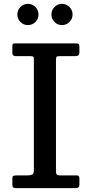

<svg xmlns="http://www.w3.org/2000/svg" viewBox="-20 -975 476 995"><path d="M270 -664.5V-88Q270 -75.5 274.2 -70.8Q278.5 -66 290 -66H378.5Q391.5 -66 391.5 -50V-17.5Q391.5 0 370.5 0H64.5Q53 0 48.5 -3.5Q44 -7 44 -17.5V-50.5Q44 -60 48.5 -63Q53 -66 67.5 -66H123Q136 -66 145.8 -70Q155.5 -74 155.5 -91V-665.5Q155.5 -676 153.2 -680Q151 -684 139.5 -684H62.5Q44 -684 44 -700V-735Q44 -745.5 47.2 -747.8Q50.5 -750 60.5 -750H372Q384.5 -750 388 -747Q391.5 -744 391.5 -731.5V-705.5Q391.5 -692 385.8 -688Q380 -684 369.5 -684H290Q277 -684 273.5 -680.8Q270 -677.5 270 -664.5ZM301.5 -845Q278.5 -845 262.5 -861Q246.5 -877 246.5 -899.5Q246.5 -922.5 262.5 -938.8Q278.5 -955 301.5 -955Q324 -955 340 -938.8Q356 -922.5 356 -899.5Q356 -877 340 -861Q324 -845 301.5 -845ZM124.5 -845Q102 -845 86 -861Q70 -877 70 -899.5Q70 -922.5 86 -938.8Q102 -955 124.5 -955Q147.5 -955 163.5 -938.8Q179.5 -922.5 179.5 -899.5Q179.5 -877 163.5 -861Q147.5 -845 124.5 -845Z"/></svg>

Font: Besley* Medium
Style: Regular
Weight: 500
Designer: Owen Earl
Foundry: indestructible type*
Version: Version 3.000; ttfautohint (v1.8.3)